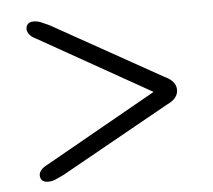

<svg xmlns="http://www.w3.org/2000/svg" viewBox="-40 -611 596 538"><g transform="rotate(-5 257.5 -342.5)"><path d="M397.8 -337.9V-345.8L77.5 -165Q64.5 -158.7 58.6 -151.3Q52.7 -143.9 52.7 -137.2Q52.5 -128.2 58 -122.5Q63.4 -116.9 75.1 -116.9Q84.9 -116.9 94.6 -120.8Q104.2 -124.8 118.6 -131.8L425.3 -303.3Q440.8 -310.4 448.8 -320Q456.8 -329.7 456.8 -342Q456.8 -354.5 448.8 -364.2Q440.8 -373.8 425.3 -380.9L116.9 -553.2Q103 -559.7 93.1 -563.8Q83.2 -567.8 73.4 -567.8Q61.9 -567.8 56.6 -562.2Q51.3 -556.5 51.5 -547.6Q51.5 -540.9 57.3 -533.1Q63 -525.3 75.5 -519.5Z"/></g></svg>

Font: Fraunces
Style: Regular
Weight: 900
Version: Version 1.000;[b76b70a41]